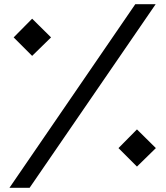

<svg xmlns="http://www.w3.org/2000/svg" viewBox="-20 -894 792 914"><path d="M25 0H121L721 -874H624ZM45 -716 133 -628 223 -716 133 -805ZM544 -189 632 -101 722 -189 632 -278Z"/></svg>

Font: Wafeq Semi Bold
Style: Regular
Weight: 600
Designer: Rasmus Andersson & Azza Alameddine
Foundry: Google & TypeTogether
Version: Version 3.000;January 28, 2025;FontCreator 15.0.0.3014 64-bi